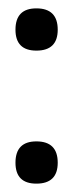

<svg xmlns="http://www.w3.org/2000/svg" viewBox="-20 -474 174 459"><path d="M67 -35Q17 -35 17 -85Q17 -136 67 -136Q118 -136 118 -85Q118 -35 67 -35ZM67 -353Q17 -353 17 -403Q17 -454 67 -454Q118 -454 118 -403Q118 -353 67 -353Z"/></svg>

Font: Bricolage Grotesque 12pt Condensed Light
Style: Regular
Weight: 300
Width: 3
Designer: Mathieu Triay
Foundry: Atelier Triay
Version: Version 1.001; ttfautohint (v1.8.4.7-5d5b);gftools[0.9.33.de